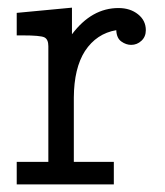

<svg xmlns="http://www.w3.org/2000/svg" viewBox="-20 -484 432 504"><path d="M23.9 0V-59.1H106.9V-362.8Q106.9 -380.9 96.4 -386Q85.9 -391.1 39.1 -391.1H23.9V-450.2L168.9 -463.9V-394Q220.7 -462.9 291 -462.9Q321.8 -462.9 342.3 -446.5Q362.8 -430.2 362.8 -404.8Q362.8 -387.7 351.3 -377Q339.8 -366.2 324.2 -366.2Q311 -366.2 298.6 -375Q286.1 -383.8 285.2 -404.8Q233.4 -396 203.1 -350.1Q174.3 -305.2 173.8 -228V-59.1H278.8V0Z"/></svg>

Font: CMU Concrete
Style: Roman
Weight: 500
Version: Version 0.7.0